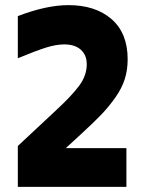

<svg xmlns="http://www.w3.org/2000/svg" viewBox="-20 -732 565 752"><path d="M198.2 -298.8Q260.7 -356.4 290.3 -396.5Q319.8 -436.5 319.8 -480Q319.8 -516.6 296.4 -537.4Q272.9 -558.1 231.9 -558.1Q200.2 -558.1 160.4 -545.7Q120.6 -533.2 49.8 -503.9V-668.9Q161.6 -711.9 248 -711.9Q354 -711.9 417 -657Q480 -602.1 480 -500Q480 -458.5 468.8 -422.6Q457.5 -386.7 432.1 -350.6Q406.7 -314.5 377 -283.4Q347.2 -252.4 298.8 -208L237.8 -151.9H475.1V0H49.8V-160.2Z"/></svg>

Font: TASA Explorer
Style: Regular
Weight: 900
Designer: Weizhong Zhang
Foundry: Local Remote
Version: Version 1.000;Glyphs 3.1.2 (3151)